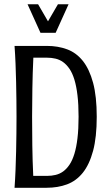

<svg xmlns="http://www.w3.org/2000/svg" viewBox="-20 -888 511 908"><path d="M201.7 -670.9Q253.9 -670.9 297.4 -654.8Q340.8 -638.7 371.8 -599.9Q402.8 -561 420.2 -496.6Q437.5 -432.1 437.5 -335.9Q437.5 -239.3 420.2 -174.6Q402.8 -109.9 371.6 -71Q340.3 -32.2 296.9 -16.1Q253.4 0 200.7 0H48.8Q51.8 -41.5 53.5 -85.2Q55.2 -128.9 56.2 -172.1Q57.1 -215.3 57.6 -256.8Q58.1 -298.3 58.1 -335.9Q58.1 -373.5 57.6 -415Q57.1 -456.5 56.2 -499.5Q55.2 -542.5 53.5 -585.9Q51.8 -629.4 48.8 -670.9ZM137.7 -615.2Q134.3 -543 133.1 -470.9Q131.8 -398.9 131.8 -335.9Q131.8 -272.9 132.8 -200.4Q133.8 -127.9 137.2 -56.2H202.6Q223.6 -56.2 242.9 -60.8Q262.2 -65.4 278.6 -77.1Q294.9 -88.9 308.6 -109.1Q322.3 -129.4 331.8 -160.4Q341.3 -191.4 346.4 -234.6Q351.6 -277.8 351.6 -335.9Q351.6 -394 346.4 -437.3Q341.3 -480.5 331.8 -511.5Q322.3 -542.5 308.6 -562.5Q294.9 -582.5 278.6 -594.2Q262.2 -606 242.9 -610.6Q223.6 -615.2 202.6 -615.2ZM304.2 -867.7 243.2 -732.9H171.4L110.4 -867.7H160.2L207 -787.1L253.9 -867.7Z"/></svg>

Font: Crushed
Style: Regular
Weight: 400
Width: 3
Designer: Astigmatic (AOETI)
Foundry: Astigmatic (AOETI)
Version: Version 001.001